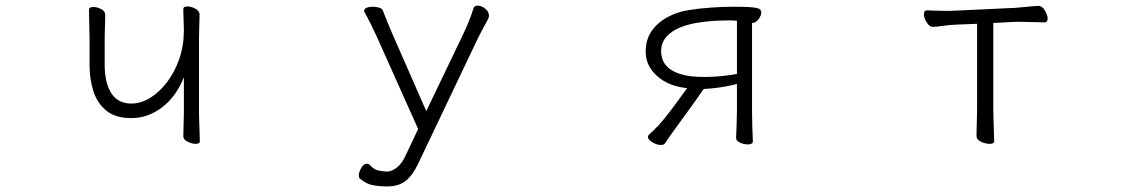

<svg xmlns="http://www.w3.org/2000/svg" viewBox="-20 -505 4040 686"><path d="M637 -229Q609 -159 558.5 -121Q508 -83 449 -83Q392 -83 359.5 -110Q327 -137 313.5 -180Q300 -223 300 -271V-364Q300 -370 299.5 -391Q299 -412 298.5 -435.5Q298 -459 298 -470Q298 -480 314 -480Q327 -480 341.5 -472.5Q356 -465 356 -452Q356 -444 355.5 -427.5Q355 -411 354.5 -393.5Q354 -376 354 -364V-275Q354 -208 378 -171.5Q402 -135 449 -135Q483 -135 516 -155Q549 -175 576.5 -211Q604 -247 620.5 -294.5Q637 -342 637 -397Q637 -415 636 -432Q635 -449 635 -463V-473Q635 -482 650 -482Q663 -482 678 -474Q693 -466 693 -454Q693 -446 692.5 -429.5Q692 -413 691.5 -395Q691 -377 691 -365V-106Q691 -100 691.5 -79Q692 -58 693 -35Q694 -12 694 0Q694 9 679 9Q666 9 650.5 1.5Q635 -6 635 -18Q635 -26 635.5 -44.5Q636 -63 636.5 -81Q637 -99 637 -106Z M1356 161Q1337 161 1313.5 157Q1290 153 1267 134Q1262 131 1262 122Q1262 109 1271 94.5Q1280 80 1291 80Q1298 80 1304 87Q1317 101 1333.5 104.5Q1350 108 1363 108Q1379 108 1397.5 94Q1416 80 1430 49L1474 -44L1324 -379Q1317 -394 1304.5 -419.5Q1292 -445 1283 -460Q1281 -464 1281 -466Q1281 -474 1290.5 -477.5Q1300 -481 1312 -481Q1324 -481 1335 -477.5Q1346 -474 1348 -467Q1355 -449 1362.5 -430.5Q1370 -412 1378 -393L1503 -108L1635 -383Q1645 -404 1655 -428.5Q1665 -453 1672 -476Q1675 -485 1686 -485Q1699 -485 1713 -474.5Q1727 -464 1727 -449Q1727 -443 1724 -437Q1716 -422 1705 -402Q1694 -382 1685 -363L1474 80Q1454 122 1429 141.5Q1404 161 1366 161Z M2610 -13Q2611 -35 2612 -63Q2613 -91 2613 -106V-205Q2571 -194 2522 -189L2494 -187Q2466 -146 2441 -112Q2416 -78 2393 -46Q2384 -34 2374 -19.5Q2364 -5 2356 7Q2352 13 2341 13Q2327 13 2311 3.5Q2295 -6 2295 -16Q2295 -20 2299 -24Q2317 -40 2334.5 -59Q2352 -78 2375.5 -109Q2399 -140 2435 -190Q2368 -197 2327.5 -233.5Q2287 -270 2287 -320Q2287 -364 2308.5 -394.5Q2330 -425 2365.5 -444Q2401 -463 2441 -469Q2478 -475 2521.5 -478Q2565 -481 2599 -481Q2649 -481 2670 -478.5Q2691 -476 2695.5 -471.5Q2700 -467 2700 -460Q2700 -449 2690 -436Q2680 -423 2668 -423H2667V-106Q2667 -81 2668 -49Q2669 -17 2670 0Q2670 11 2651 11Q2638 11 2624 4.5Q2610 -2 2610 -12ZM2613 -431Q2605 -432 2596.5 -432Q2588 -432 2579 -432Q2561 -432 2532 -430.5Q2503 -429 2470 -423.5Q2437 -418 2408 -406Q2379 -394 2360.5 -373Q2342 -352 2342 -320Q2342 -311 2346 -296Q2350 -281 2364.5 -266Q2379 -251 2410.5 -240.5Q2442 -230 2497 -230Q2555 -230 2613 -241Z M3471 -420 3396 -417Q3372 -416 3348 -412.5Q3324 -409 3313 -409Q3301 -409 3291 -425Q3281 -441 3281 -454Q3281 -468 3292 -468Q3300 -468 3320.5 -467Q3341 -466 3364 -466Q3372 -466 3380 -466.5Q3388 -467 3395 -467L3608 -477Q3633 -479 3657 -481.5Q3681 -484 3691 -484Q3703 -484 3713 -468Q3723 -452 3723 -439Q3723 -425 3712 -425Q3703 -425 3677.5 -426Q3652 -427 3626 -427H3609L3529 -423V-115Q3529 -109 3529.5 -86Q3530 -63 3531 -38Q3532 -13 3532 0Q3532 9 3516 9Q3502 9 3485.5 1.5Q3469 -6 3469 -18Q3469 -26 3469.5 -46.5Q3470 -67 3470.5 -87.5Q3471 -108 3471 -115Z"/></svg>

Font: Moon Stars Kai T Light
Style: Regular
Weight: 300
Designer: GuiWonder
Version: Version 1.101